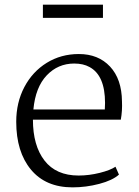

<svg xmlns="http://www.w3.org/2000/svg" viewBox="-20 -796 599 828"><path d="M50 0ZM506 -359Q508 -319 501 -280H122Q122 -168 172 -103.5Q222 -39 319 -39Q364 -39 410 -50.5Q456 -62 478 -77L493 -43Q465 -18 408 -3Q351 12 293 12Q177 12 113.5 -64.5Q50 -141 50 -271Q50 -354 85 -420.5Q120 -487 181.5 -525Q243 -563 320 -563Q404 -563 454.5 -509Q505 -455 506 -359ZM124 -324H432Q433 -334 433 -352Q433 -471 366 -507Q339 -522 300 -522Q230 -522 181.5 -471Q133 -420 124 -324ZM424 -776V-719H165V-776Z"/></svg>

Font: Martel UltraLight
Style: Regular
Weight: 250
Designer: Dan Reynolds
Foundry: Dan Reynolds
Version: Version 1.001; ttfautohint (v1.1) -l 5 -r 5 -G 72 -x 0 -D la